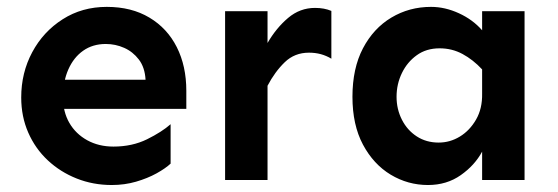

<svg xmlns="http://www.w3.org/2000/svg" viewBox="-20 -526 1629 561"><path d="M306.6 14.6Q252 14.6 204.1 -4.4Q156.2 -23.4 119.6 -57.6Q83 -91.8 62.5 -138.7Q42 -185.5 42 -241.2Q42 -313.5 74.2 -373.5Q106.4 -433.6 163.1 -469.7Q219.7 -505.9 292 -505.9Q364.3 -505.9 416.5 -474.6Q468.8 -443.4 496.6 -388.2Q524.4 -333 524.4 -260.7V-208H156.2V-293H405.3Q403.3 -329.1 385.7 -352.1Q368.2 -375 342.8 -386.2Q317.4 -397.5 289.1 -397.5Q251 -397.5 223.1 -377.9Q195.3 -358.4 179.7 -323.2Q164.1 -288.1 164.1 -241.2Q164.1 -199.2 182.6 -167Q201.2 -134.8 234.9 -116.2Q268.6 -97.7 311.5 -97.7Q366.2 -97.7 409.7 -119.1Q453.1 -140.6 478.5 -163.1V-47.9Q463.9 -34.2 437.5 -19.5Q411.1 -4.9 377.4 4.9Q343.8 14.6 306.6 14.6Z M637.7 0V-493.2H761.7V0ZM761.7 -275.4V-400.4Q787.1 -444.3 821.8 -473.6Q856.4 -502.9 900.4 -502.9Q927.7 -502.9 948.2 -494.1V-354.5Q933.6 -363.3 917.5 -367.7Q901.4 -372.1 882.8 -372.1Q840.8 -372.1 812 -344.2Q783.2 -316.4 761.7 -275.4Z M1230.5 14.6Q1171.9 14.6 1121.6 -15.6Q1071.3 -45.9 1040.5 -103.5Q1009.8 -161.1 1009.8 -243.2Q1009.8 -326.2 1040.5 -384.8Q1071.3 -443.4 1123.5 -474.6Q1175.8 -505.9 1239.3 -505.9Q1280.3 -505.9 1320.8 -487.3Q1361.3 -468.8 1388.7 -437.5V-493.2H1512.7V0H1388.7V-83Q1367.2 -43 1326.2 -14.2Q1285.2 14.6 1230.5 14.6ZM1261.7 -109.4Q1294.9 -109.4 1323.7 -127Q1352.5 -144.5 1371.1 -176.8Q1389.6 -209 1388.7 -252.9V-323.2Q1362.3 -351.6 1331.5 -368.2Q1300.8 -384.8 1264.6 -384.8Q1225.6 -384.8 1197.8 -364.7Q1169.9 -344.7 1154.3 -312.5Q1138.7 -280.3 1138.7 -243.2Q1138.7 -207 1154.3 -176.3Q1169.9 -145.5 1197.8 -127.4Q1225.6 -109.4 1261.7 -109.4Z"/></svg>

Font: Sen
Style: Bold
Weight: 700
Designer: Kosal Sen, Philatype
Foundry: Philatype
Version: Version 2.000;gftools[0.9.31]